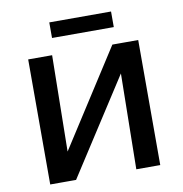

<svg xmlns="http://www.w3.org/2000/svg" viewBox="-89 -912 947 995"><g transform="rotate(-10 384.5 -414.0)"><path d="M154 0V-60L538 -658H615V-595L231 0ZM95 0V-658H221L211 0ZM548 0 558 -658H674V0ZM236 -746V-828H561V-746Z"/></g></svg>

Font: Ysabeau Office
Style: Bold
Weight: 700
Designer: Christian Thalmann (Catharsis Fonts)
Version: Version 2.001;gftools[0.9.30]; featfreeze: tnum,lnum,ss02